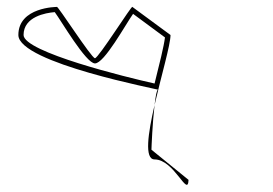

<svg xmlns="http://www.w3.org/2000/svg" viewBox="-20 -714 787 554"><path d="M33 -613C33 -532 446 -455 436 -455C432 -455 429 -436 426 -411C445 -494 472 -585 472 -613L362 -694C362 -702 264 -546 254 -546C244 -546 144 -702 144 -694C144 -694 33 -694 33 -613ZM48 -613C48 -666 112 -677 138 -679C156 -655 228 -531 254 -531C281 -531 342 -643 364 -674L456 -606C453 -581 440 -529 426 -473C345 -491 48 -564 48 -613ZM417 -282C417 -287 420 -361 426 -411C407 -329 396 -254 426 -254C483 -254 522 -142 524 -195Z"/></svg>

Font: Ampere
Style: OuLn
Weight: 400
Version: Version 1